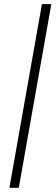

<svg xmlns="http://www.w3.org/2000/svg" viewBox="-20 -804 266 917"><path d="M180.2 -784.2H225.1L69.8 92.8H24.9Z"/></svg>

Font: SVN-Poppins ExtraLight
Style: Italic
Weight: 200
Italic angle: -10°
Designer: Ninad Kale (Devanagari), Jonny Pinhorn (Latin)
Foundry: Indian Type Foundry
Version: Version 3.002 2017